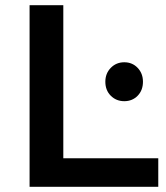

<svg xmlns="http://www.w3.org/2000/svg" viewBox="-20 -720 639 740"><path d="M94 -700H224V-110H590V0H94ZM386 -405Q386 -437 407 -458.5Q428 -480 459 -480Q490 -480 510.5 -458.5Q531 -437 531 -405Q531 -372 510.5 -351Q490 -330 459 -330Q428 -330 407 -351Q386 -372 386 -405Z"/></svg>

Font: mBank SemiBold
Style: Regular
Weight: 600
Designer: Julieta Ulanovsky
Foundry: Julieta Ulanovsky
Version: Version 7.200